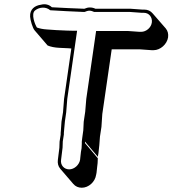

<svg xmlns="http://www.w3.org/2000/svg" viewBox="-20 -739 808 899"><path d="M430 80 432 70C433 61 434 52 435 42L437 25L438 2L378 -69V-76L438 -5L441 -22L445 -59L448 -99L455 -145L459 -205L503 -508H635L690 -504H699C731 -504 762 -532 767 -564C769 -580 766 -594 756 -606L695 -676C685 -688 672 -694 656 -694H647L592 -698H427C419 -702 410 -704 401 -704C392 -704 384 -702 375 -698C365 -698 231 -704 223 -705C209 -718 191 -722 172 -717C143 -713 119 -696 121 -661C122 -644 133 -607 142 -597L203 -526C217 -520 236 -516 259 -515L301 -513C305 -513 310 -512 314 -512L280 -276L275 -213L268 -170L265 -127C264 -120 264 -114 264 -108L259 -76L258 -47L251 9C249 25 252 39 262 51C282 75 303 98 323 122C333 134 347 140 363 140C395 140 425 113 430 80ZM280 -127V-128L284 -171L290 -213L295 -276L341 -595H326C311 -595 283 -596 244 -598L201 -601C181 -602 164 -606 153 -610C144 -623 124 -674 144 -690C165 -707 196 -708 215 -691C226 -690 357 -683 372 -683H376C383 -686 391 -689 399 -689C407 -689 414 -686 421 -683H589L644 -679H654C678 -679 694 -658 691 -634C688 -610 665 -590 641 -590H633L577 -594H430L384 -276L379 -216L372 -169L370 -129L365 -93L363 -76V-66L362 -45L359 -28C358 -18 357 -9 356 -1L355 9C351 33 328 54 304 54C280 54 262 34 266 9L273 -48L274 -77L279 -109C279 -115 279 -121 280 -127Z"/></svg>

Font: AppleStorm
Style: ShdXbdIta
Weight: 800
Foundry: Cannot Into Space Fonts
Version: Version 1.01